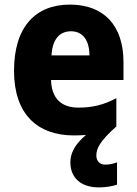

<svg xmlns="http://www.w3.org/2000/svg" viewBox="-20 -579 596 835"><path d="M399 98C399 67 413 36 486 -29V-152C431 -123 383 -111 321 -111C244 -111 204 -154 202 -231H517V-309C517 -470 430 -559 284 -559C134 -559 41 -462 41 -271C41 -84 141 10 302 10C321 10 338 9 354 8C306 48 286 87 286 127C286 195 333 236 410 236C440 236 468 231 489 224V127C477 132 456 137 438 137C416 137 399 123 399 98ZM289 -443C341 -443 369 -402 369 -338H204C208 -411 241 -443 289 -443Z"/></svg>

Font: Noto Sans Georgian SemiCondensed ExtraBold
Style: Regular
Weight: 800
Width: 4
Designer: Monotype Design Team, Akaki Razmadze
Foundry: Google LLC
Version: Version 2.005